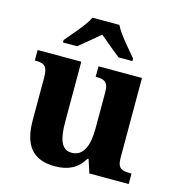

<svg xmlns="http://www.w3.org/2000/svg" viewBox="-113 -864 899 972"><g transform="rotate(15 336.0 -378.0)"><path d="M140 -619V-606H214C241 -628 292 -670 322 -696C352 -670 404 -628 431 -606H504V-619C473 -657 414 -721 393 -766H252C231 -721 171 -657 140 -619ZM262 10C330 10 379 -13 413 -70H418L441 0H647V-55H638C600 -55 573 -59 573 -117V-536H345V-481H348C386 -481 412 -476 412 -419V-229C412 -136 387 -78 326 -78C271 -78 255 -134 255 -220V-536H26V-481H30C78 -481 94 -468 94 -410V-188C94 -54 146 10 262 10Z"/></g></svg>

Font: Noto Serif Hentaigana Bold
Style: Regular
Weight: 700
Designer: Kazuhiro Yamada
Foundry: nipponia
Version: Version 1.000